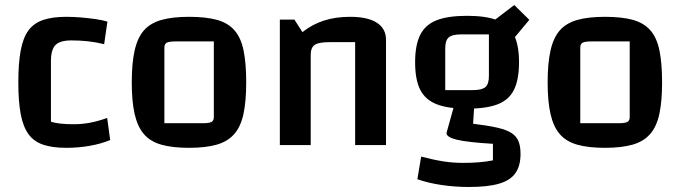

<svg xmlns="http://www.w3.org/2000/svg" viewBox="-20 -578 2711 765"><path d="M244 11Q189 11 152 -1.5Q115 -14 93.5 -43.5Q72 -73 62.5 -123.5Q53 -174 53 -250Q53 -326 62.5 -377Q72 -428 93.5 -457Q115 -486 152 -498.5Q189 -511 244 -511Q272 -511 302 -508.5Q332 -506 360 -502Q388 -498 408 -492L395 -402Q363 -410 330.5 -413.5Q298 -417 265 -417Q219 -417 201 -398.5Q183 -380 183 -335V-93Q214 -83 273 -83Q305 -83 336 -88.5Q367 -94 407 -108L419 -20Q383 -5 337.5 3Q292 11 244 11Z M733 11Q667 11 623 -1.5Q579 -14 553.5 -43.5Q528 -73 516.5 -123.5Q505 -174 505 -250Q505 -326 516.5 -377Q528 -428 553.5 -457Q579 -486 623 -498.5Q667 -511 733 -511Q800 -511 844 -499Q888 -487 914 -457.5Q940 -428 950.5 -377Q961 -326 961 -250Q961 -174 950 -123.5Q939 -73 913 -43.5Q887 -14 843 -1.5Q799 11 733 11ZM635 -87H786Q813 -87 822.5 -92Q832 -97 832 -112V-413H681Q654 -413 644.5 -408Q635 -403 635 -388Z M1095 0V-500H1153L1185 -450Q1224 -481 1270.5 -496Q1317 -511 1375 -511Q1445 -511 1481.5 -487.5Q1518 -464 1518 -419V0H1395V-410H1292Q1249 -410 1233.5 -399Q1218 -388 1218 -359V0Z M1841 -145Q1764 -145 1719 -163Q1674 -181 1654 -221Q1634 -261 1634 -330Q1634 -398 1654 -438.5Q1674 -479 1719 -497Q1764 -515 1841 -515Q1917 -515 1962.5 -497Q2008 -479 2028 -438.5Q2048 -398 2048 -330Q2048 -261 2028 -220.5Q2008 -180 1963 -162.5Q1918 -145 1841 -145ZM1754 -219H1864Q1900 -219 1914 -231Q1928 -243 1928 -275V-441H1818Q1782 -441 1768 -429Q1754 -417 1754 -386ZM2054 35Q2054 83 2033.5 112Q2013 141 1968 154Q1923 167 1848 167Q1792 167 1738.5 159Q1685 151 1643 136L1658 46Q1708 59 1746.5 65Q1785 71 1825 71Q1861 71 1889.5 68.5Q1918 66 1944 61V-5Q1844 -11 1801.5 -21Q1759 -31 1759 -48L1791 -163H1870L1865 -85Q1923 -78 1960.5 -69.5Q1998 -61 2018 -48Q2038 -35 2046 -15Q2054 5 2054 35ZM2009 -403 1940 -490 2029 -558 2089 -499Z M2390 11Q2324 11 2280 -1.5Q2236 -14 2210.5 -43.5Q2185 -73 2173.5 -123.5Q2162 -174 2162 -250Q2162 -326 2173.5 -377Q2185 -428 2210.5 -457Q2236 -486 2280 -498.5Q2324 -511 2390 -511Q2457 -511 2501 -499Q2545 -487 2571 -457.5Q2597 -428 2607.5 -377Q2618 -326 2618 -250Q2618 -174 2607 -123.5Q2596 -73 2570 -43.5Q2544 -14 2500 -1.5Q2456 11 2390 11ZM2292 -87H2443Q2470 -87 2479.5 -92Q2489 -97 2489 -112V-413H2338Q2311 -413 2301.5 -408Q2292 -403 2292 -388Z"/></svg>

Font: Changa ExtraLight Medium
Style: Regular
Weight: 500
Version: Version 3.002; ttfautohint (v1.8.2)